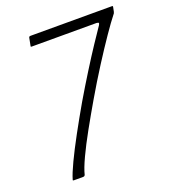

<svg xmlns="http://www.w3.org/2000/svg" viewBox="-125 -766 761 858"><g transform="rotate(-20 255.0 -336.5)"><path d="M81 0Q77 0 75.5 -1Q74 -2 76 -6Q83 -31 106 -79.5Q129 -128 163 -190.5Q197 -253 234 -317Q270 -378 306.5 -436.5Q343 -495 373.5 -541Q404 -587 422 -613Q426 -620 425 -622.5Q424 -625 415 -626H108Q104 -626 103 -627Q102 -628 103 -631L110 -667Q111 -671 113 -672Q115 -673 118 -673H505Q508 -673 509 -672Q510 -671 509 -667L505 -647Q504 -643 502.5 -640Q501 -637 498 -634Q478 -609 444 -559.5Q410 -510 368.5 -445Q327 -380 285 -308Q250 -248 217.5 -189.5Q185 -131 162.5 -83Q140 -35 133 -6Q131 -2 128.5 -1Q126 0 124 0Z"/></g></svg>

Font: Glory Light
Style: Italic
Weight: 300
Italic angle: -12°
Version: Version 1.011